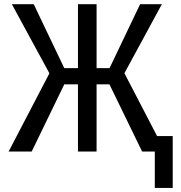

<svg xmlns="http://www.w3.org/2000/svg" viewBox="-20 -731 873 926"><path d="M507.8 -324.2H445.8V0H356V-324.2H290L132.8 0H21.5L218.3 -377.4L37.1 -710.9H142.6L290 -402.3H356V-710.9H445.8V-402.3H508.3L655.8 -710.9H760.7L580.1 -377.9L776.4 0H665.5ZM813 175.3H726.6V-74.7H813Z"/></svg>

Font: MAUL Condensed
Style: Condensed Regular
Weight: 400
Designer: MAUL
Version: Version 1.0; 2020; ttfautohint (v1.8.3)